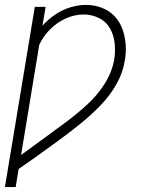

<svg xmlns="http://www.w3.org/2000/svg" viewBox="-20 -558 616 783"><path d="M0 205H44L56 131Q100 101 143 70Q186 39 229 7.5Q272 -24 313.5 -58Q355 -92 392 -130.5Q429 -169 455 -215Q481 -261 489 -311Q495 -344 492.5 -377Q490 -410 479 -440Q468 -470 446.5 -492.5Q425 -515 394.5 -526.5Q364 -538 331 -538Q299 -538 266.5 -528Q234 -518 205 -498.5Q176 -479 153 -453L166 -530H122ZM66 74 140 -375Q156 -410 184.5 -438.5Q213 -467 249 -483Q285 -499 321 -499Q354 -499 383.5 -484.5Q413 -470 428.5 -442.5Q444 -415 447.5 -382Q451 -349 446 -316Q437 -264 406.5 -216Q376 -168 334 -130Q292 -92 247 -58.5Q202 -25 156.5 8Q111 41 66 74Z"/></svg>

Font: Iosevka Sparkle XLtObl
Style: Regular
Weight: 200
Italic angle: -9°
Designer: Belleve Invis
Foundry: Belleve Invis
Version: Version 4.5.0; ttfautohint (v1.8.3)